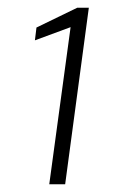

<svg xmlns="http://www.w3.org/2000/svg" viewBox="-20 -855 329 495"><path d="M107 -380H148L209 -835H179L74 -784L70 -751L162 -785Z"/></svg>

Font: United Sans ExtraLight
Style: Italic
Weight: 200
Italic angle: -8°
Designer: Pablo Impallari, Rodrigo Fuenzalida (Modified by Dan O. Williams)
Version: Version 1.000;PS 001.000;hotconv 1.0.88;makeotf.lib2.5.64775